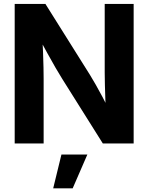

<svg xmlns="http://www.w3.org/2000/svg" viewBox="-20 -748 773 1001"><path d="M56.6 0V-727.5H216.8L449.7 -356.4Q461.9 -336.9 478.8 -307.1Q495.6 -277.3 514.2 -242.7Q532.7 -208 549.8 -172.9L533.2 -142.6Q531.2 -177.7 529.5 -221.4Q527.8 -265.1 526.9 -305.4Q525.9 -345.7 525.9 -370.1V-727.5H676.8V0H516.1L304.7 -336.4Q289.6 -360.8 269.5 -395Q249.5 -429.2 225.8 -472.7Q202.1 -516.1 174.8 -566.4L199.2 -579.6Q202.6 -526.4 204.3 -478.8Q206.1 -431.2 206.8 -394.8Q207.5 -358.4 207.5 -336.9V0ZM257.3 233.9 300.3 57.6H435.5L358.9 233.9Z"/></svg>

Font: Inter 28pt
Style: Bold
Weight: 700
Designer: Rasmus Andersson
Foundry: rsms
Version: Version 4.001;git-66647c0bb